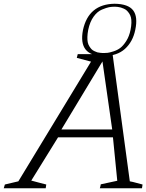

<svg xmlns="http://www.w3.org/2000/svg" viewBox="-59 -1005 781 1025"><path d="M488 -677 269 -314H540ZM185 0H-39Q-34 -17 -33 -20L39 -37L427 -676Q387 -686 351 -696L356 -716H542L634 -37Q647 -35 672 -28Q697 -21 702 -20Q702 -19 699 0H474Q475 -4 477 -11Q479 -18 479 -21L567 -40L544 -272H251L108 -41Q121 -37 149 -30Q177 -23 188 -20Q188 -19 185 0ZM412 -846Q408 -825 407.5 -808Q407 -791 409.5 -779Q412 -767 418.5 -757Q425 -747 430.5 -741.5Q436 -736 446 -731.5Q456 -727 461 -725.5Q466 -724 476.5 -723Q487 -722 488.5 -722Q490 -722 497 -722Q506 -722 515.5 -723Q525 -724 546 -730.5Q567 -737 583 -749Q599 -761 615 -786Q631 -811 638 -846Q642 -866 642.5 -883Q643 -900 640 -912Q637 -924 630.5 -933.5Q624 -943 617.5 -949Q611 -955 601.5 -959Q592 -963 585.5 -965Q579 -967 570 -968Q561 -969 557.5 -969Q554 -969 549 -969Q536 -969 523 -966.5Q510 -964 485.5 -954Q461 -944 441 -916.5Q421 -889 412 -846ZM553 -985Q626 -984 652 -949.5Q678 -915 663 -845Q650 -782 608 -744Q566 -706 494 -706Q357 -706 384 -845Q414 -983 553 -985Z"/></svg>

Font: Afta serif
Style: Italic
Weight: 400
Italic angle: -12°
Designer: parq.ink
Foundry: Oriol Esparraguera Font
Version: Version 1.000